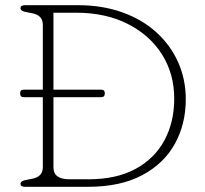

<svg xmlns="http://www.w3.org/2000/svg" viewBox="-20 -720 791 740"><path d="M59 -12Q59 -22 78 -26L104 -31Q145 -39 145 -75V-345.5H71.5Q57.5 -345.5 57.5 -360Q57.5 -374.5 71.5 -374.5H145V-625Q145 -661 104 -669L78 -674Q59 -678 59 -688Q59 -700 76 -700H280Q374 -700 450.5 -672.8Q527 -645.5 581.8 -596.2Q636.5 -547 666.2 -481Q696 -415 696 -337Q696 -242 654 -165.8Q612 -89.5 528 -44.8Q444 0 318.5 0H76Q59 0 59 -12ZM321 -29Q428.5 -29 502 -68.8Q575.5 -108.5 613.5 -178.8Q651.5 -249 651.5 -339.5Q651.5 -436 604 -510.8Q556.5 -585.5 471.5 -628.2Q386.5 -671 273.5 -671H186V-374.5H370Q384 -374.5 384 -360Q384 -345.5 370 -345.5H186V-75Q186 -29 247.5 -29Z"/></svg>

Font: Fraunces 9pt SuperSoft Thin
Style: Regular
Weight: 100
Version: Version 1.000;[b76b70a41]